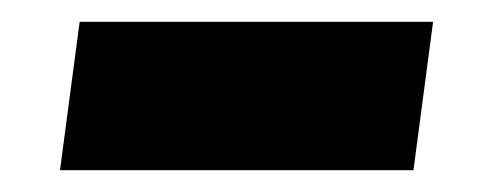

<svg xmlns="http://www.w3.org/2000/svg" viewBox="-20 -401 439 176"><path d="M35 -245H359L377 -381H53Z"/></svg>

Font: Fira Sans ExtraBold
Style: Italic
Weight: 800
Italic angle: -8°
Designer: bBox Type GmbH & Carrois Corporate GbR & Edenspiekermann AG
Foundry: bBox Type GmbH & Carrois Corporate GbR & Edenspiekermann AG
Version: Version 4.301;PS 004.301;hotconv 1.0.88;makeotf.lib2.5.64775